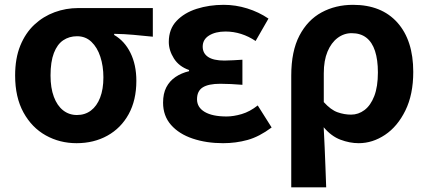

<svg xmlns="http://www.w3.org/2000/svg" viewBox="-20 -594 1821 815"><path d="M305.1 13.8Q233.6 13.8 174.3 -19.3Q115 -52.3 79.6 -116.7Q44.2 -181.1 44.2 -273.4Q44.2 -346.7 66.2 -400.5Q88.2 -454.2 126 -489.4Q163.9 -524.6 211.9 -542.2Q259.9 -559.8 312 -559.8H628.7V-438.2Q582.7 -442.7 545.9 -446.2Q509 -449.6 464.6 -450.4V-445.6Q508.9 -420.1 533.8 -369.5Q558.8 -318.8 558.8 -250.8Q558.8 -168.7 526.1 -109.3Q493.4 -50 435.8 -18.1Q378.3 13.8 305.1 13.8ZM306.6 -105.8Q340.9 -105.8 366 -124.8Q391.1 -143.7 405 -179.6Q418.9 -215.4 418.9 -265.6Q418.9 -313.5 405.9 -353.1Q393 -392.7 368.1 -416.4Q343.2 -440.2 307.1 -440.2Q273.8 -440.2 248.3 -423Q222.9 -405.9 208.7 -368.9Q194.5 -331.9 194.5 -273.4Q194.5 -220.9 208.6 -183.1Q222.7 -145.3 248 -125.6Q273.3 -105.8 306.6 -105.8Z M926.9 13.8Q856.1 13.8 798 -5.7Q739.9 -25.2 706 -63.7Q672.2 -102.2 672.2 -158.2Q672.2 -196.6 685.9 -223.3Q699.7 -250 724.7 -267Q749.6 -284 782.5 -291.8V-296.8Q739.9 -311.5 718.2 -345.9Q696.5 -380.4 696.5 -415.9Q696.5 -470.3 729.2 -505Q761.9 -539.6 815 -556.6Q868.1 -573.5 929.8 -573.5Q980.1 -573.5 1029.4 -558.2Q1078.6 -542.9 1119.6 -515.1L1065 -420Q1035.6 -439.8 1003.4 -450Q971.1 -460.2 937.1 -460.2Q894.7 -460.2 867.5 -443.3Q840.4 -426.4 840.4 -396Q840.4 -367.9 863.2 -352.4Q886.1 -336.9 932.6 -336.9Q950 -336.9 969.9 -338.2Q989.8 -339.5 1009 -340.5V-234Q984.4 -236 960.8 -237.2Q937.2 -238.4 915.1 -238.4Q864.8 -238.4 840.5 -223Q816.3 -207.6 816.3 -172.6Q816.3 -138.3 849 -118.9Q881.7 -99.6 941.8 -99.6Q971.3 -99.6 1006 -109.8Q1040.6 -120 1074 -146.4L1133 -52.9Q1080.2 -13.5 1030.7 0.1Q981.2 13.8 926.9 13.8Z M1216.3 201.1V-272.9Q1216.3 -376.6 1251 -442.9Q1285.8 -509.3 1345.1 -541.4Q1404.3 -573.5 1478.5 -573.5Q1599.5 -573.5 1666.9 -498.1Q1734.2 -422.6 1734.2 -288.9Q1734.2 -192.9 1700.8 -125Q1667.5 -57.1 1614.5 -21.7Q1561.5 13.8 1502.6 13.8Q1464.5 13.8 1425.2 -1Q1385.9 -15.9 1354 -53.9Q1356.6 -8.7 1358.2 33.2Q1359.9 75 1361.5 116.3Q1363 157.5 1364.6 201.1ZM1470.3 -107.4Q1501.3 -107.4 1527.3 -126.9Q1553.2 -146.4 1568.7 -186.2Q1584.1 -226.1 1584.1 -286.6Q1584.1 -340.3 1571.9 -377.5Q1559.8 -414.6 1535.2 -433.9Q1510.6 -453.2 1472.6 -453.2Q1439.9 -453.2 1412.9 -432.9Q1385.9 -412.5 1370.2 -374.9Q1354.4 -337.2 1354.4 -282.8V-160.6Q1384.3 -127.5 1412.8 -117.5Q1441.3 -107.4 1470.3 -107.4Z"/></svg>

Font: Noto Sans HK Thin
Style: Regular
Weight: 100
Designer: Ryoko NISHIZUKA 西塚涼子 (kana, bopomofo & ideographs); Paul D. Hunt (Latin, Greek & Cyrillic); Sandoll Communications 산돌커뮤니
Foundry: Adobe
Version: Version 2.004-H2;hotconv 1.0.118;makeotfexe 2.5.65603